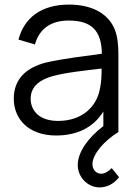

<svg xmlns="http://www.w3.org/2000/svg" viewBox="-20 -575 596 836"><path d="M224.5 15C316.5 15 388 -21 430 -89.5V-26C366 22.5 318.5 86 318.5 143.5C318.5 195 360.5 241 414 241C444.5 241 476 226 498.5 196.5L466.5 157C452.5 171.5 435.5 181.5 420.5 181.5C400 181.5 382.5 164.5 382.5 139.5C382.5 96.5 434.5 37 495.5 0V-335.5C495.5 -375.5 492.5 -415.5 479.5 -447C451 -517 379 -555 280.5 -555C161.5 -555 85.5 -499 60.5 -402.5L132 -381.5C152.5 -453.5 205.5 -485.5 279.5 -485.5C382 -485.5 422 -438.5 423.5 -341C351.5 -331 250.5 -319.5 177.5 -302C97 -280.5 40 -233.5 40 -145C40 -59 102 15 224.5 15ZM233 -48.5C146 -48.5 113.5 -98 113.5 -145C113.5 -203.5 161 -229.5 207 -243C266.5 -259.5 351.5 -268 422.5 -276.5C422.5 -252 421.5 -217 415.5 -190.5C401.5 -109 336 -48.5 233 -48.5Z"/></svg>

Font: Manrope
Style: Regular
Weight: 400
Designer: Mikhail Sharanda
Foundry: Mikhail Sharanda
Version: Version 4.505